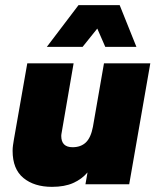

<svg xmlns="http://www.w3.org/2000/svg" viewBox="-20 -716 610 746"><path d="M182 10Q113 10 71 -24.5Q29 -59 29 -130Q29 -141 30.5 -151.5Q32 -162 34 -174L86 -470H266L220 -203Q218 -193 218 -188Q218 -144 262 -144Q294 -144 313.5 -162.5Q333 -181 341 -223L384 -470H564L482 0H312L320 -46Q298 -20 264.5 -5Q231 10 182 10ZM389 -534 358 -605 301 -534H162L285 -696H445L510 -534Z"/></svg>

Font: Celebes Black
Style: Italic
Weight: 900
Italic angle: -10°
Designer: Anugrah Pasau
Foundry: Lafontype
Version: Version 1.000; ttfautohint (v1.8.4)